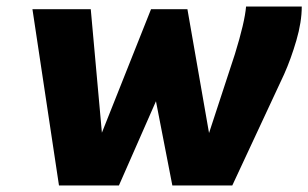

<svg xmlns="http://www.w3.org/2000/svg" viewBox="-20 -566 941 586"><path d="M79 -538H257L291 -161L441 -538H552L618 -160L697 -401Q727 -498 731 -546H901Q901 -499 884.5 -442.5Q868 -386 847 -339L689 0H506L456 -257L343 0H160Z"/></svg>

Font: Exo ExtraBold
Style: Italic
Weight: 800
Italic angle: -9°
Designer: Natanael Gama
Foundry: Natanael Gama
Version: Version 1.500; ttfautohint (v1.6)